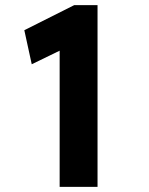

<svg xmlns="http://www.w3.org/2000/svg" viewBox="-20 -730 582 750"><path d="M213 0V-532L104 -479L75 -612L270 -710H361V0Z"/></svg>

Font: Mach SemiBold
Style: Regular
Weight: 600
Version: Version 1.002